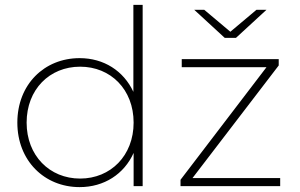

<svg xmlns="http://www.w3.org/2000/svg" viewBox="-20 -762 1230 786"><path d="M308 -31C183 -31 89 -125 89 -260C89 -396 183 -489 308 -489C433 -489 527 -396 527 -260C527 -125 433 -31 308 -31ZM526 -742V-386C486 -472 405 -524 306 -524C161 -524 51 -416 51 -260C51 -105 161 4 306 4C406 4 488 -49 527 -136V0H564V-742ZM1127 -33H768L1121 -494V-520H724V-487H1071L719 -26V0H1127ZM1071 -722H1030L923 -632L816 -722H775L900 -607H946Z"/></svg>

Font: Montserrat-Alt1 ExtLt
Style: Regular
Weight: 200
Designer: Differentunic
Foundry: Differentunic
Version: Version 7.222